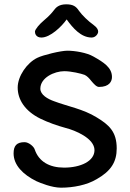

<svg xmlns="http://www.w3.org/2000/svg" viewBox="-20 -869 604 890"><path d="M287 -849C251 -849 238 -832 231 -823C224 -814 211 -797 182 -773C164 -758 142 -733 142 -722C142 -712 148 -695 172 -695C213 -695 266 -746 289 -779C317 -740 355 -695 405 -695C423 -695 435 -712 435 -722C435 -730 432 -740 413 -754C390 -770 360 -799 346 -819C333 -839 319 -849 287 -849ZM521 -181C521 -258 486 -290 428 -325C365 -364 293 -376 230 -400C202 -410 167 -429 167 -458C167 -509 232 -539 278 -539C310 -539 356 -528 372 -522C383 -517 393 -507 403 -494C415 -480 427 -466 439 -466C487 -466 499 -492 499 -512C499 -556 461 -580 413 -607C382 -625 327 -634 292 -634C262 -634 179 -614 153 -601C105 -578 62 -516 62 -463C62 -409 94 -355 167 -319C204 -301 244 -287 284 -276C328 -265 418 -228 418 -173C418 -122 354 -92 277 -92C209 -92 160 -120 141 -176C137 -190 113 -210 94 -210C57 -210 43 -193 43 -158C43 -104 86 -60 149 -29C167 -21 220 1 263 1C319 1 383 -11 429 -39C494 -76 521 -118 521 -181Z"/></svg>

Font: Itim
Style: Regular
Weight: 400
Designer: CadsonDemak Team
Foundry: Pablo Impallari
Version: Version 1.002;PS 001.002;hotconv 1.0.88;makeotf.lib2.5.64775